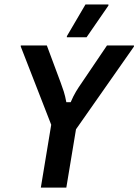

<svg xmlns="http://www.w3.org/2000/svg" viewBox="-20 -858 632 878"><path d="M166.7 0 214.2 -287.5 75 -645V-650H194.2L257.5 -480Q265 -460 271.7 -439.2Q278.3 -418.3 283.3 -390.8H303.3Q315 -418.3 327.5 -439.2Q340 -460 354.2 -480L469.2 -650H592.5V-645L327.5 -266.7L283.3 0ZM285.8 -687.5V-692.5L370.8 -837.5H475.8V-832.5L375.8 -687.5Z"/></svg>

Font: Familjen Grotesk Medium
Style: Italic
Weight: 500
Italic angle: -9.46201°
Designer: Anders Wikstroem, Jonas Baeckman, Matilda Gysing, Kristian Moeller
Foundry: Familjen STHLM AB
Version: Version 2.002; ttfautohint (v1.8.4.7-5d5b)